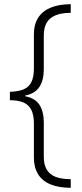

<svg xmlns="http://www.w3.org/2000/svg" viewBox="-20 -734 391 912"><path d="M316 158Q260 158 220.5 142Q181 126 161 93.5Q141 61 141 15V-148Q141 -187 129 -211.5Q117 -236 92 -247Q67 -258 27 -258V-298Q67 -299 92 -309.5Q117 -320 129 -344Q141 -368 141 -408V-571Q141 -618 161.5 -650Q182 -682 221.5 -698Q261 -714 316 -714V-673Q273 -673 244.5 -661.5Q216 -650 202 -626.5Q188 -603 188 -565V-404Q188 -353 167 -321Q146 -289 99 -280V-277Q147 -268 167.5 -236Q188 -204 188 -153V11Q188 48 202 71.5Q216 95 244 106Q272 117 316 117Z"/></svg>

Font: Noto Sans Syriac Eastern ExtraLight
Style: Regular
Weight: 250
Designer: Patrick Giasson and the Monotype Design Team
Foundry: Monotype Imaging Inc.
Version: Version 3.001